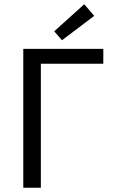

<svg xmlns="http://www.w3.org/2000/svg" viewBox="-20 -887 538 907"><path d="M90 0V-656H468V-586H173V0ZM273 -697 236 -739 378 -867 425 -812Z"/></svg>

Font: CV Source Sans
Style: Regular
Weight: 400
Designer: Paul D. Hunt
Foundry: Adobe Systems Incorporated
Version: Version 3.001